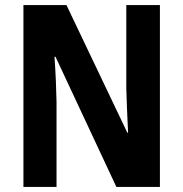

<svg xmlns="http://www.w3.org/2000/svg" viewBox="-20 -734 719 754"><path d="M608 0V-714H476V-385C477 -337 480 -279 483 -213H480L241 -714H72V0H202V-333C201 -382 199 -441 194 -511H198L437 0Z"/></svg>

Font: Noto Sans Devanagari Condensed
Style: Bold
Weight: 700
Width: 3
Designer: Jelle Bosma - Monotype Design Team
Foundry: Monotype Imaging Inc.
Version: Version 2.004